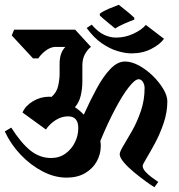

<svg xmlns="http://www.w3.org/2000/svg" viewBox="-42 -763 749 802"><path d="M519 -681Q502 -675 478 -664.5Q454 -654 439 -644Q422 -658 405.5 -671.5Q389 -685 375 -698V-706Q390 -717 412.5 -726.5Q435 -736 454 -743Q468 -732 485.5 -718Q503 -704 519 -689ZM341 -660Q368 -629 393 -617.5Q418 -606 443 -606Q481 -606 516 -622.5Q551 -639 567 -659L643 -601Q627 -578 590.5 -559Q554 -540 507 -540Q482 -540 449.5 -549.5Q417 -559 383.5 -582Q350 -605 320 -646ZM302 -422Q302 -393 295.5 -364.5Q289 -336 271 -315Q291 -302 308 -284Q335 -344 362.5 -394.5Q390 -445 419.5 -475.5Q449 -506 480 -506Q508 -506 539 -489Q570 -472 596.5 -446Q623 -420 640 -391.5Q657 -363 657 -340Q657 -294 641.5 -248.5Q626 -203 605.5 -165Q585 -127 569.5 -101.5Q554 -76 554 -70Q554 -59 565 -46.5Q576 -34 591.5 -22.5Q607 -11 619 -3L603 19Q591 12 567.5 -5Q544 -22 518.5 -43Q493 -64 475.5 -84.5Q458 -105 458 -119Q458 -129 473.5 -154.5Q489 -180 510 -217Q531 -254 546.5 -299.5Q562 -345 562 -395Q562 -409 555 -420.5Q548 -432 537 -432Q522 -432 496 -399Q470 -366 439 -307.5Q408 -249 377 -174Q378 -169 378.5 -164Q379 -159 379 -154Q379 -119 362 -88.5Q345 -58 313 -39.5Q281 -21 236 -21Q186 -21 136 -47Q86 -73 44.5 -116.5Q3 -160 -22 -214L5 -230Q47 -164 86 -133.5Q125 -103 171 -103Q206 -103 231.5 -121.5Q257 -140 271 -168.5Q285 -197 285 -228Q285 -277 242 -277Q215 -277 190 -261Q165 -245 150 -222L52 -293Q64 -321 95.5 -340Q127 -359 163 -359Q165 -359 168 -359Q171 -359 173 -358Q195 -377 201 -404.5Q207 -432 207 -455V-497Q207 -543 231 -567H186Q166 -565 147 -550Q128 -535 118 -519H96L7 -615L17 -639H272L338 -567Q324 -557 313 -537Q302 -517 302 -490Z"/></svg>

Font: Jaini
Style: Regular
Weight: 400
Designer: Maithili Shingre, Girish Dalvi (Devanagari), Taresh Vohra (Latin)
Foundry: Ek Type
Version: Version 2.000; ttfautohint (v1.8.4.7-5d5b)